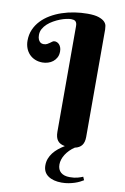

<svg xmlns="http://www.w3.org/2000/svg" viewBox="-101 -788 684 1052"><g transform="rotate(10 241.0 -262.0)"><path d="M408.2 -64Q408.2 -33.7 395.5 -17.1Q382.8 -0.5 356.9 4.9Q341.3 15.1 329.1 27.6Q316.9 40 308.1 53.7Q299.3 67.4 294.7 81.8Q290 96.2 290 109.9Q290 138.7 307.6 153.8Q325.2 168.9 356.9 168.9Q382.8 168.9 401.1 163.8Q419.4 158.7 430.2 153.8L438 171.9Q430.2 176.8 418.2 182.9Q406.2 189 390.9 194.1Q375.5 199.2 357.4 202.6Q339.4 206.1 318.8 206.1Q271.5 206.1 243.2 186.3Q214.8 166.5 214.8 127.9Q214.8 107.9 221.4 90.6Q228 73.2 239.7 58.1Q251.5 43 267.3 30Q283.2 17.1 301.8 5.9Q273.9 1.5 261 -15.4Q248 -32.2 248 -64V-651.9Q248 -662.6 245.6 -668.9Q243.2 -675.3 238.8 -679Q234.4 -682.6 228.3 -683.8Q222.2 -685.1 214.8 -685.1Q204.1 -685.1 188.2 -681.6Q172.4 -678.2 154.8 -671.4Q137.2 -664.6 119.4 -654.5Q101.6 -644.5 87.6 -631.8Q73.7 -619.1 64.9 -603.5Q56.2 -587.9 56.2 -569.8Q56.2 -554.2 60.3 -544.9Q64.5 -535.6 69.8 -531Q75.2 -526.4 80.8 -525.1Q86.4 -523.9 88.9 -523.9Q101.1 -523.9 108.9 -528.1Q116.7 -532.2 123 -536.9Q129.4 -541.5 135 -545.7Q140.6 -549.8 147.9 -549.8Q153.8 -549.8 160.4 -547.1Q167 -544.4 172.6 -538.6Q178.2 -532.7 182.1 -523.2Q186 -513.7 186 -500Q186 -480.5 178.5 -466.3Q170.9 -452.1 158.9 -442.6Q147 -433.1 131.6 -428.5Q116.2 -423.8 101.1 -423.8Q77.6 -423.8 58.8 -431.9Q40 -439.9 26.9 -454.1Q13.7 -468.3 6.8 -487.3Q0 -506.3 0 -527.8Q0 -561.5 12.2 -589.6Q24.4 -617.7 45.7 -640.1Q66.9 -662.6 95.5 -679.4Q124 -696.3 157.2 -707.5Q190.4 -718.8 226.6 -724.4Q262.7 -730 298.8 -730Q338.9 -730 361.1 -722.4Q383.3 -714.8 393.8 -704.1Q404.3 -693.4 406.2 -681.6Q408.2 -669.9 408.2 -662.1Z"/></g></svg>

Font: Berkshire Swash
Style: Regular
Weight: 700
Designer: Astigmatic (AOETI)
Foundry: Astigmatic (AOETI)
Version: Version 1.000